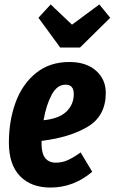

<svg xmlns="http://www.w3.org/2000/svg" viewBox="-20 -827 516 864"><path d="M456 -409Q456 -306 376 -257.5Q296 -209 167 -193V-179Q167 -95 232 -95Q259 -95 284 -106Q309 -117 343 -141L395 -54Q311 17 207 17Q120 17 70 -34.5Q20 -86 20 -185Q20 -283 50 -365.5Q80 -448 141.5 -498Q203 -548 292 -548Q368 -548 412 -509Q456 -470 456 -409ZM312 -404Q312 -446 275 -446Q237 -446 212.5 -400.5Q188 -355 176 -286Q246 -293 279 -325Q312 -357 312 -404ZM427 -807 476 -747 340 -613H251L153 -747L208 -807L304 -716Z"/></svg>

Font: Fira Sans Extra Condensed
Style: Bold Italic
Weight: 700
Width: 3
Italic angle: -8°
Designer: Carrois Corporate & Edenspiekermann AG
Foundry: Carrois Corporate GbR & Edenspiekermann AG
Version: Version 4.203